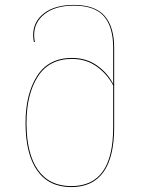

<svg xmlns="http://www.w3.org/2000/svg" viewBox="-20 -753 599 782"><path d="M445 -558V-235Q445 9 270 9Q179 9 131.5 -58.5Q84 -126 84 -252Q84 -370 131 -443.5Q178 -517 273 -517Q332 -517 375.5 -486Q419 -455 441 -411V-558Q441 -643 403.5 -686.5Q366 -730 280 -730Q206 -730 162.5 -696.5Q119 -663 119 -610Q119 -597 122 -582H118Q115 -597 115 -610Q115 -665 159.5 -699Q204 -733 280 -733Q367 -733 406 -688.5Q445 -644 445 -558ZM441 -235V-405Q417 -451 374 -482Q331 -513 273 -513Q180 -513 134 -441Q88 -369 88 -252Q88 -127 134.5 -61Q181 5 270 5Q356 5 398.5 -54.5Q441 -114 441 -235Z"/></svg>

Font: FiraGO Four
Style: Regular
Weight: 100
Designer: bBox Type
Foundry: bBox Type GmbH
Version: Version 1.001